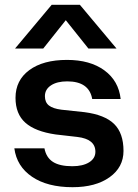

<svg xmlns="http://www.w3.org/2000/svg" viewBox="-20 -760 568 791"><path d="M192.9 -740.2H309.1L460 -560.1H344.2L251 -676.8L158.2 -560.1H42ZM298.8 -195.8 209 -206.1Q125 -218.3 84.5 -254.4Q43.9 -290.5 43.9 -356.9Q43.9 -429.2 100.8 -471.2Q157.7 -513.2 255.9 -513.2Q351.1 -513.2 409.9 -470.2Q468.8 -427.2 477.1 -352.1H359.9Q347.2 -424.8 256.8 -424.8Q214.8 -424.8 189.9 -408.2Q165 -391.6 165 -363.8Q165 -338.4 181.6 -325.4Q198.2 -312.5 232.9 -308.1L328.1 -297.9Q411.6 -287.1 450.2 -249.3Q488.8 -211.4 488.8 -138.2Q488.8 -70.8 431.4 -29.8Q374 11.2 278.8 11.2Q175.3 11.2 112.1 -31.7Q48.8 -74.7 39.1 -148.9H163.1Q170.4 -110.8 198.2 -93Q226.1 -75.2 277.8 -75.2Q321.3 -75.2 347.2 -91.3Q373 -107.4 373 -134.8Q373 -187 298.8 -195.8Z"/></svg>

Font: Overused Grotesk SemiBold
Style: Regular
Weight: 600
Version: Version 0.002